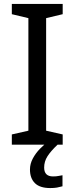

<svg xmlns="http://www.w3.org/2000/svg" viewBox="-20 -734 379 974"><path d="M298 0H40V-52L124 -71V-642L40 -662V-714H298V-662L214 -642V-71L298 -52ZM204 116Q204 161 249 161Q266 161 277.5 158.5Q289 156 297 155V211Q283 215 269 217.5Q255 220 235 220Q182 220 157 195Q132 170 132 126Q132 97 146.5 70Q161 43 182.5 21Q204 -1 224 -15L272 0Q238 32 221 58.5Q204 85 204 116Z"/></svg>

Font: Noto Sans Saurashtra
Style: Regular
Weight: 400
Designer: Monotype Design Team
Foundry: Monotype Imaging Inc.
Version: Version 2.001; ttfautohint (v1.8.4.7-5d5b)